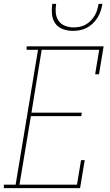

<svg xmlns="http://www.w3.org/2000/svg" viewBox="-49 -975 569 995"><path d="M-29 0V-18H32L148 -717H89V-735H488L464 -590H444L465 -717H167L114 -391H375L372 -373H111L52 -18H350L371 -145H390L366 0ZM329 -815Q302 -815 277 -824Q252 -833 237.5 -853.5Q223 -874 220.5 -901Q218 -928 222 -955H242Q238 -932 240 -909Q242 -886 254 -868Q266 -850 287.5 -841.5Q309 -833 332 -833Q348 -833 363.5 -836Q379 -839 394 -847Q409 -855 421 -867.5Q433 -880 441.5 -894Q450 -908 454.5 -923.5Q459 -939 462 -955H482Q479 -937 473 -919Q467 -901 457 -884.5Q447 -868 432.5 -854Q418 -840 401 -831Q384 -822 365.5 -818.5Q347 -815 329 -815Z"/></svg>

Font: Iosevka Slab Thin
Style: Italic
Weight: 100
Italic angle: -9°
Monospace: yes
Designer: Belleve Invis
Foundry: Belleve Invis
Version: Version 11.1.1; ttfautohint (v1.8.3)